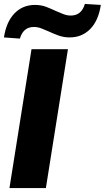

<svg xmlns="http://www.w3.org/2000/svg" viewBox="-23 -955 532 975"><path d="M25 0 137 -705H322L210 0ZM78 -759 -3 -765Q9 -844 50.5 -887Q92 -930 155 -930Q186 -930 212 -920Q238 -910 261 -899Q281 -890 299.5 -883Q318 -876 336 -876Q391 -876 408 -935L489 -930Q477 -850 435 -807.5Q393 -765 331 -765Q301 -765 274.5 -774.5Q248 -784 225 -795Q205 -804 186.5 -811Q168 -818 149 -818Q95 -818 78 -759Z"/></svg>

Font: Mulish Black
Style: Italic
Weight: 900
Italic angle: -9°
Designer: Vernon Adams
Foundry: Vernon Adams
Version: Version 3.603; ttfautohint (v1.8.3)